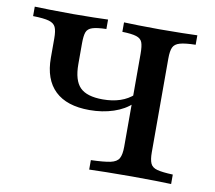

<svg xmlns="http://www.w3.org/2000/svg" viewBox="-68 -649 812 726"><g transform="rotate(10 338.5 -285.5)"><path d="M318.5 0V-36.3Q368.5 -37.9 393.1 -43.1Q417.7 -48.4 425.8 -63.3Q433.9 -78.2 433.9 -108.1V-465.3Q433.9 -494.4 428.6 -508.5Q423.4 -522.6 405.6 -528.2Q387.9 -533.9 351.6 -534.7V-571Q371.8 -570.2 407.3 -569.4Q442.7 -568.5 487.9 -568.5Q537.1 -568.5 574.6 -569.4Q612.1 -570.2 633.1 -571V-534.7Q592.7 -533.9 573 -528.2Q553.2 -522.6 546.8 -508.5Q540.3 -494.4 540.3 -465.3V-105.6Q540.3 -77.4 546.8 -62.9Q553.2 -48.4 573 -43.1Q592.7 -37.9 633.1 -36.3V0Q610.5 -0.8 571.8 -1.6Q533.1 -2.4 482.3 -2.4Q426.6 -2.4 384.3 -1.6Q341.9 -0.8 318.5 0ZM279.8 -221.8Q192.7 -221.8 147.6 -264.9Q102.4 -308.1 102.4 -391.1V-465.3Q102.4 -494.4 96 -508.5Q89.5 -522.6 70.2 -528.2Q50.8 -533.9 8.9 -534.7V-571Q30.6 -570.2 68.5 -569.4Q106.5 -568.5 156.5 -568.5Q200.8 -568.5 235.5 -569.4Q270.2 -570.2 290.3 -571V-534.7Q254.8 -533.9 237.1 -528.2Q219.4 -522.6 214.1 -508.5Q208.9 -494.4 208.9 -465.3V-385.5Q208.9 -323.4 235.1 -296.8Q261.3 -270.2 322.6 -270.2Q359.7 -270.2 389.5 -280.2Q419.4 -290.3 441.1 -310.5V-275.8Q414.5 -250 372.2 -235.9Q329.8 -221.8 279.8 -221.8Z"/></g></svg>

Font: Playfair 9pt SemiBold
Style: Regular
Weight: 600
Designer: Claus Eggers Sørensen
Foundry: Claus Eggers Sørensen
Version: Version 2.001;gftools[0.9.30]